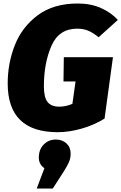

<svg xmlns="http://www.w3.org/2000/svg" viewBox="-20 -736 694 1098"><path d="M654 -622 544 -523Q512 -549 484.5 -560.5Q457 -572 421 -572Q317 -572 274 -473.5Q231 -375 231 -243Q231 -178 252.5 -152Q274 -126 319 -126Q356 -126 394 -142L412 -270H343L345 -409H626L578 -58Q519 -21 447 -0.5Q375 20 310 20Q24 20 24 -259Q24 -374 65 -478Q106 -582 196 -649Q286 -716 425 -716Q499 -716 557.5 -690Q616 -664 654 -622ZM384 142Q384 168 375 189.5Q366 211 345 244L282 342H190L234 226Q202 204 202 165Q202 119 230 90.5Q258 62 299 62Q336 62 360 84Q384 106 384 142Z"/></svg>

Font: FiraGO Heavy
Style: Italic
Weight: 900
Italic angle: -8°
Designer: bBox Type GmbH
Foundry: bBox Type GmbH
Version: Version 1.001